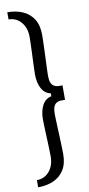

<svg xmlns="http://www.w3.org/2000/svg" viewBox="-108 -840 499 1081"><g transform="rotate(-10 141.5 -299.5)"><path d="M18.1 200.8V159.8Q47.3 159.8 69.8 144.8Q92.3 129.7 105 103.1Q117.8 76.5 117.8 41.8Q117.8 30.2 117.1 8.1Q116.5 -13.9 115.4 -40.6Q114.3 -67.3 113.2 -93.8Q112.1 -120.2 111.5 -140.9Q110.8 -161.6 110.8 -170.8Q110.8 -219.2 128.4 -251.8Q146.1 -284.3 180.2 -291.4V-307.8Q146.1 -315 128.4 -347.5Q110.8 -379.9 110.8 -428.4Q110.8 -437.6 111.5 -458.3Q112.1 -479 113.2 -505.4Q114.3 -531.9 115.4 -558.6Q116.5 -585.3 117.1 -607.3Q117.8 -629.3 117.8 -641Q117.8 -676.1 105 -702.5Q92.3 -728.9 69.8 -743.9Q47.3 -759 18.1 -759V-800Q67.6 -800 106.2 -783Q144.8 -766 167.1 -730.8Q189.3 -695.6 189.3 -641Q189.3 -628.4 188.6 -603.4Q187.9 -578.3 186.8 -548.2Q185.7 -518.1 184.4 -489Q183.1 -460 182.4 -438.6Q181.7 -417.2 181.7 -409.6Q181.7 -369.1 195.4 -355.1Q209.1 -341.1 231.5 -340.7H252.7V-258.1H231.5Q208.7 -258.1 195.2 -243.9Q181.7 -229.6 181.7 -189.1Q181.7 -181.6 182.4 -160Q183.1 -138.5 184.4 -109.5Q185.8 -80.5 186.9 -50.7Q188.1 -20.8 188.8 4.2Q189.5 29.2 189.5 41.8Q189.5 96 167.2 131.4Q144.9 166.7 106.3 183.8Q67.6 200.8 18.1 200.8Z"/></g></svg>

Font: Big Shoulders Thin
Style: Regular
Weight: 100
Designer: Patric King
Foundry: XO Type Co
Version: Version 2.002